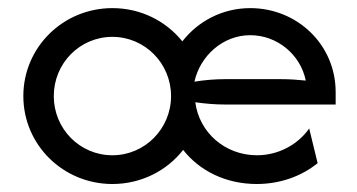

<svg xmlns="http://www.w3.org/2000/svg" viewBox="-20 -445 880 473"><path d="M256.9 8.3C327.8 8.3 391 -24.3 431.2 -75.7C471.5 -24.3 536.1 8.3 612.5 8.3C669.4 8.3 722.2 -10.4 762.5 -43.1L741.7 -128.5C713.9 -88.9 666 -62.5 613.2 -62.5C534 -62.5 470.8 -118.8 461.1 -193.1C485.4 -189.6 510.4 -187.5 534.7 -187.5H806.9V-218.1C806.9 -335.4 711.8 -425 596.5 -425C528.5 -425 468.1 -393.1 429.2 -343.1C388.9 -393.1 327.1 -425 256.9 -425C135.4 -425 37.5 -328.5 37.5 -208.3C37.5 -88.2 135.4 8.3 256.9 8.3ZM459 -243.8C472.9 -306.9 528.5 -358.3 596.5 -358.3C662.5 -358.3 720.1 -311.1 733.3 -246.5C713.2 -248.6 693.1 -250 672.9 -250H534.7C509.7 -250 484 -247.9 459 -243.8ZM256.9 -62.5C176.4 -62.5 112.5 -127.8 112.5 -208.3C112.5 -288.9 176.4 -354.2 256.9 -354.2C336.8 -354.2 401.4 -288.9 401.4 -208.3C401.4 -127.8 336.8 -62.5 256.9 -62.5Z"/></svg>

Font: Afacad
Style: Regular
Weight: 400
Designer: Kristian Moeller
Foundry: Dicotype
Version: Version 1.000